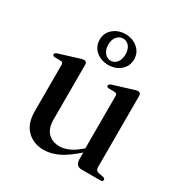

<svg xmlns="http://www.w3.org/2000/svg" viewBox="-159 -787 874 918"><g transform="rotate(30 278.0 -328.0)"><path d="M80 -129V-385.5Q80 -399.5 68 -400.5L32 -401Q21.5 -402.5 21.5 -410.5Q21.5 -417.5 34 -422.5L134 -453.5Q153 -460 161.5 -460Q177.5 -460 177.5 -443.5V-142Q177.5 -91.5 201.5 -67.2Q225.5 -43 265 -43Q289.5 -43 316.5 -54.8Q343.5 -66.5 373 -92.5L378 -97V-385.5Q378 -399.5 366.5 -400.5L330 -401Q320 -402.5 320 -410.5Q320 -417.5 332.5 -422.5L432.5 -453.5Q451 -460 459.5 -460Q475.5 -460 475.5 -443.5V-49Q475.5 -30 492 -26.5L518.5 -21.5Q530.5 -18.5 530.5 -10.5Q530.5 0 516.5 0H414Q379.5 0 379.5 -39V-74.5Q326.5 -27.5 286.2 -9Q246 9.5 209 9.5Q151.5 9.5 115.8 -26.2Q80 -62 80 -129ZM272.5 -496.5Q233 -496.5 205.2 -520Q177.5 -543.5 177.5 -581.5Q177.5 -619 205.2 -642.5Q233 -666 272.5 -666Q312.5 -666 340 -642.2Q367.5 -618.5 367.5 -581.5Q367.5 -544 340 -520.2Q312.5 -496.5 272.5 -496.5ZM273 -642Q253 -642 239 -625.8Q225 -609.5 225 -581.5Q225 -553.5 239 -536.8Q253 -520 273 -520Q293 -520 306.5 -536.8Q320 -553.5 320 -581.5Q320 -609.5 306.5 -625.8Q293 -642 273 -642Z"/></g></svg>

Font: Fraunces 72pt
Style: Regular
Weight: 400
Version: Version 1.000;[0bf87f6ff]